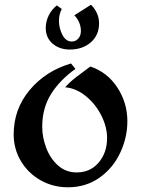

<svg xmlns="http://www.w3.org/2000/svg" viewBox="-20 -780 598 814"><path d="M300 -488Q234 -441 196.5 -381.5Q159 -322 159 -242Q159 -198 176 -153Q193 -108 226 -78.5Q259 -49 305 -49Q363 -49 398.5 -91Q434 -133 434 -195Q434 -242 409.5 -290.5Q385 -339 344 -372.5Q303 -406 256 -410Q277 -433 301.5 -452Q326 -471 363 -498Q435 -474 477.5 -409Q520 -344 520 -266Q520 -197 489.5 -132Q459 -67 401.5 -26.5Q344 14 268 14Q205 14 152.5 -15.5Q100 -45 69 -96.5Q38 -148 38 -210Q38 -317 105.5 -398Q173 -479 281 -511ZM174 -661Q174 -620 203 -595Q232 -570 276 -570Q330 -570 365 -600.5Q400 -631 400 -681Q400 -725 366 -760L295 -715Q307 -704 315 -686Q323 -668 323 -649Q323 -629 312 -616.5Q301 -604 284 -604Q259 -604 244.5 -632.5Q230 -661 230 -691Q230 -720 242 -742L221 -757Q199 -740 186.5 -714.5Q174 -689 174 -661Z"/></svg>

Font: Amita
Style: Bold
Weight: 700
Designer: Eduardo Rodriguez Tunni, Modular Infotech, Brian J. Bonislawsky
Foundry: Eduardo Rodriguez Tunni, Modular Infotech, Brian J. Bonislawsky
Version: Version 1.003